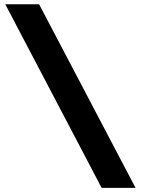

<svg xmlns="http://www.w3.org/2000/svg" viewBox="-20 -821 663 904"><path d="M458.5 63.5 4.9 -800.8H164.1L618.2 63.5Z"/></svg>

Font: Klaudia
Style: Bold
Weight: 700
Designer: Wojciech Kalinowski "wmk69" (wmk69@o2.pl)
Foundry: Wojciech Kalinowski "wmk69" (wmk69@o2.pl)
Version: Version 3.1.0; 2021-05-10